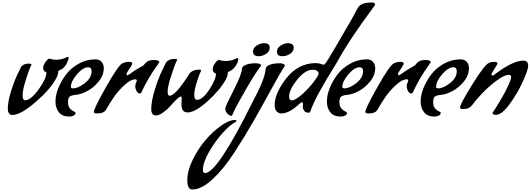

<svg xmlns="http://www.w3.org/2000/svg" viewBox="-20 -872 4229 1530"><path d="M79 44Q59 44 50.5 29.5Q42 15 42 -1Q42 -62 68 -145Q94 -228 120 -281L146 -334Q142 -334 149.5 -341.5Q157 -349 164 -354Q184 -365 207.5 -365Q231 -365 231 -357Q231 -355 222 -338Q213 -321 186.5 -238Q160 -155 160 -114Q160 -73 180 -73Q225 -73 287.5 -159Q350 -245 350 -295Q324 -305 324 -329.5Q324 -354 343.5 -379.5Q363 -405 374 -405Q375 -405 389.5 -400.5Q404 -396 429.5 -396Q455 -396 475 -402Q495 -408 505.5 -413.5Q516 -419 519 -419Q527 -419 527 -409Q527 -404 520 -386Q513 -368 506 -356Q486 -324 452 -311Q444 -307 444 -302Q444 -277 429 -250Q384 -163 264.5 -59.5Q145 44 79 44Z M534 57Q476 57 449 22.5Q422 -12 422 -62.5Q422 -113 444 -168.5Q466 -224 504.5 -276Q543 -328 605.5 -363.5Q668 -399 740 -399Q773 -399 790 -378.5Q807 -358 807 -330Q807 -272 766 -222Q725 -172 675 -146Q625 -120 586.5 -116.5Q548 -113 535 -102Q522 -91 522 -58Q522 -25 537 -8Q552 9 567 15Q582 21 582 27Q582 41 567 49Q552 57 534 57ZM710 -305Q710 -336 682 -336Q642 -336 593.5 -280Q545 -224 545 -179Q545 -168 562 -168Q603 -168 656.5 -210Q710 -252 710 -305Z M1070 -227Q1070 -240 1060 -240Q1021 -240 971 -193.5Q921 -147 887 -97.5Q853 -48 825 2Q808 32 755 32Q728 32 728 20Q728 -7 826.5 -181.5Q925 -356 957 -368Q979 -379 1006.5 -379Q1034 -379 1034 -367.5Q1034 -356 1011 -323Q988 -290 988 -281Q988 -272 995 -272Q999 -272 1017 -284Q1061 -317 1125 -352L1134 -364Q1158 -394 1203.5 -394Q1249 -394 1249 -376Q1247 -371 1239 -360Q1160 -252 1106 -134Q1102 -127 1097 -127Q1078 -127 1068 -146.5Q1058 -166 1058 -184.5Q1058 -203 1070 -227Z M1426 -41 1428 -86Q1428 -103 1421 -103Q1404 -103 1338 -28Q1313 1 1280 24.5Q1247 48 1224.5 48Q1202 48 1193.5 33.5Q1185 19 1185 3Q1185 -65 1214 -159Q1243 -253 1273 -312L1302 -372Q1323 -403 1375 -403Q1392 -403 1392 -395Q1392 -393 1383 -376Q1374 -359 1345 -270.5Q1316 -182 1316 -145.5Q1316 -109 1331 -109Q1346 -109 1368 -127Q1390 -145 1411 -172Q1456 -230 1479 -268L1490 -286L1502 -298Q1527 -317 1566 -317Q1583 -317 1583 -309Q1583 -307 1575 -292Q1567 -277 1547.5 -215.5Q1528 -154 1528 -115Q1528 -76 1551 -76Q1593 -76 1647 -157Q1701 -238 1701 -285Q1675 -295 1675 -319.5Q1675 -344 1694.5 -369.5Q1714 -395 1725 -395Q1726 -395 1740.5 -390.5Q1755 -386 1780 -386Q1805 -386 1825.5 -392Q1846 -398 1856.5 -403.5Q1867 -409 1869 -409Q1878 -409 1878 -400Q1878 -391 1875 -379Q1872 -367 1853.5 -340.5Q1835 -314 1803 -301Q1795 -297 1795 -292Q1795 -267 1780 -240Q1738 -160 1637 -68Q1536 24 1475 24Q1426 24 1426 -41Z M1823 51Q1809 51 1792 33.5Q1775 16 1775 -9Q1775 -23 1840.5 -150.5Q1906 -278 1908 -323Q1908 -337 1926 -349Q1958 -368 2021 -368Q2033 -368 2046.5 -363.5Q2060 -359 2060 -351Q2060 -347 2057 -344Q2019 -296 1946 -171Q1873 -46 1836 32Q1831 51 1823 51ZM2042 -424Q1998 -424 1996 -459V-460Q1996 -490 2025.5 -509Q2055 -528 2084 -528Q2128 -528 2130 -493Q2130 -463 2101 -443.5Q2072 -424 2042 -424Z M2211 -368Q2223 -368 2236.5 -363Q2250 -358 2250 -350Q2250 -348 2248 -344Q2216 -297 2145.5 -167.5Q2075 -38 2002 90Q1929 218 1844.5 347.5Q1760 477 1672.5 557.5Q1585 638 1512 638Q1472 638 1472.5 563.5Q1473 489 1515.5 401.5Q1558 314 1616.5 245.5Q1675 177 1740.5 130.5Q1806 84 1852 84Q1864 84 1864 91Q1864 98 1851 104Q1813 123 1753.5 188.5Q1694 254 1645.5 339Q1597 424 1597 482Q1597 507 1614 507Q1712 507 1993 -60Q2092 -243 2097 -323Q2097 -337 2115 -349Q2147 -368 2211 -368ZM2321 -493Q2321 -463 2292 -443.5Q2263 -424 2232 -424Q2187 -424 2187 -460Q2187 -490 2217 -509Q2247 -528 2271.5 -528Q2296 -528 2308.5 -518.5Q2321 -509 2321 -493Z M2470 -316Q2412 -316 2348 -237Q2284 -158 2284 -102Q2284 -72 2305 -72Q2333 -72 2386 -119Q2439 -166 2479 -218.5Q2519 -271 2519 -284.5Q2519 -298 2507 -307Q2495 -316 2470 -316ZM2443 26H2441Q2393 26 2393 -28L2395 -48L2388 -58Q2382 -58 2373 -51Q2287 32 2222 32Q2202 32 2185.5 16.5Q2169 1 2169 -37Q2169 -113 2235 -212Q2339 -369 2497 -369Q2519 -369 2537.5 -362.5Q2556 -356 2560.5 -356Q2565 -356 2577 -371.5Q2589 -387 2654 -498Q2805 -755 2831 -808Q2853 -852 2942 -852Q2969 -852 2969 -836Q2969 -830 2926.5 -774Q2884 -718 2805.5 -603Q2727 -488 2660 -367Q2487 -91 2454 14Q2450 26 2443 26Z M2697 57Q2639 57 2612 22.5Q2585 -12 2585 -62.5Q2585 -113 2607 -168.5Q2629 -224 2667.5 -276Q2706 -328 2768.5 -363.5Q2831 -399 2903 -399Q2936 -399 2953 -378.5Q2970 -358 2970 -330Q2970 -272 2929 -222Q2888 -172 2838 -146Q2788 -120 2749.5 -116.5Q2711 -113 2698 -102Q2685 -91 2685 -58Q2685 -25 2700 -8Q2715 9 2730 15Q2745 21 2745 27Q2745 41 2730 49Q2715 57 2697 57ZM2873 -305Q2873 -336 2845 -336Q2805 -336 2756.5 -280Q2708 -224 2708 -179Q2708 -168 2725 -168Q2766 -168 2819.5 -210Q2873 -252 2873 -305Z M3233 -227Q3233 -240 3223 -240Q3184 -240 3134 -193.5Q3084 -147 3050 -97.5Q3016 -48 2988 2Q2971 32 2918 32Q2891 32 2891 20Q2891 -7 2989.5 -181.5Q3088 -356 3120 -368Q3142 -379 3169.5 -379Q3197 -379 3197 -367.5Q3197 -356 3174 -323Q3151 -290 3151 -281Q3151 -272 3158 -272Q3162 -272 3180 -284Q3224 -317 3288 -352L3297 -364Q3321 -394 3366.5 -394Q3412 -394 3412 -376Q3410 -371 3402 -360Q3323 -252 3269 -134Q3265 -127 3260 -127Q3241 -127 3231 -146.5Q3221 -166 3221 -184.5Q3221 -203 3233 -227Z M3444 57Q3386 57 3359 22.5Q3332 -12 3332 -62.5Q3332 -113 3354 -168.5Q3376 -224 3414.5 -276Q3453 -328 3515.5 -363.5Q3578 -399 3650 -399Q3683 -399 3700 -378.5Q3717 -358 3717 -330Q3717 -272 3676 -222Q3635 -172 3585 -146Q3535 -120 3496.5 -116.5Q3458 -113 3445 -102Q3432 -91 3432 -58Q3432 -25 3447 -8Q3462 9 3477 15Q3492 21 3492 27Q3492 41 3477 49Q3462 57 3444 57ZM3620 -305Q3620 -336 3592 -336Q3552 -336 3503.5 -280Q3455 -224 3455 -179Q3455 -168 3472 -168Q3513 -168 3566.5 -210Q3620 -252 3620 -305Z M3933 43Q3905 43 3905 30L3907 24Q3967 -66 4010 -149.5Q4053 -233 4053 -258Q4053 -266 4049 -270.5Q4045 -275 4037 -276Q3998 -276 3932.5 -226Q3867 -176 3817.5 -123Q3768 -70 3744 -36.5Q3720 -3 3672 -3Q3646 -3 3646 -16Q3646 -42 3744 -199.5Q3842 -357 3874 -369Q3891 -379 3917.5 -379Q3944 -379 3944 -368.5Q3944 -358 3920 -323Q3896 -288 3896 -278Q3898 -270 3904.5 -270Q3911 -270 3916 -274Q4064 -389 4152 -389Q4189 -389 4189 -346Q4189 -318 4147.5 -225Q4106 -132 4042.5 -44.5Q3979 43 3933 43Z"/></svg>

Font: Condiment
Style: Regular
Weight: 400
Designer: Angel Koziupa, Alejandro Paul
Foundry: Angel Koziupa, Alejandro Paul
Version: Version 1.001